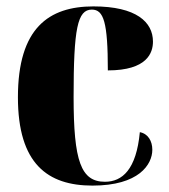

<svg xmlns="http://www.w3.org/2000/svg" viewBox="-20 -570 529 600"><path d="M269 10C414 10 456 -56 456 -102C456 -129 443 -152 417 -157C406 -40 362 -2 308 -2C233 -2 210 -66 210 -267C210 -481 222 -540 267 -540C304 -540 317 -501 317 -350C440 -350 458 -405 458 -440C458 -501 406 -550 272 -550C133 -550 36 -483 36 -266C36 -58 129 10 269 10Z"/></svg>

Font: Noto Serif Display Condensed Black
Style: Regular
Weight: 900
Width: 3
Designer: Monotype Design Team
Foundry: Monotype Imaging Inc.
Version: Version 2.009